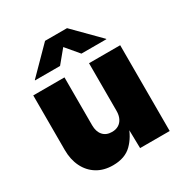

<svg xmlns="http://www.w3.org/2000/svg" viewBox="-177 -900 997 1045"><g transform="rotate(-30 321.5 -378.0)"><path d="M234.9 7.8Q177.2 7.8 135.3 -18.1Q93.3 -43.9 70.6 -90.1Q47.9 -136.2 47.9 -196.3V-539.1H244.1V-238.3Q244.1 -198.2 264.2 -175.3Q284.2 -152.3 320.8 -152.3Q344.7 -152.3 362.1 -162.8Q379.4 -173.3 388.9 -192.9Q398.4 -212.4 398.4 -239.7V-539.1H594.2V0H408.2L405.3 -140.1H415.5Q396 -77.1 353.3 -34.7Q310.5 7.8 234.9 7.8ZM254.4 -605H97.2V-607.4L252 -764.2H390.1L545.4 -607.4V-605H388.7L320.8 -685.5Z"/></g></svg>

Font: Inter 18pt Black
Style: Regular
Weight: 900
Designer: Rasmus Andersson
Foundry: rsms
Version: Version 4.001;git-66647c0bb